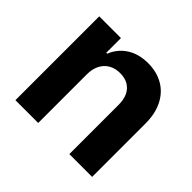

<svg xmlns="http://www.w3.org/2000/svg" viewBox="-131 -698 859 859"><g transform="rotate(45 299.0 -268.5)"><path d="M201.1 0H56.9V-530.3H194.3V-437.3H200Q218.9 -484.2 260 -510.6Q301.1 -537.1 359.7 -537.1Q415 -537.1 456.1 -513.2Q497.3 -489.3 519.8 -444.4Q542.3 -399.5 542.3 -338V0H398.1V-312.8Q398.1 -345.5 387 -368.8Q375.8 -392 354.5 -404.6Q333.2 -417.1 302.8 -417.1Q272.6 -417.1 249.5 -404.1Q226.5 -391.1 213.8 -366.4Q201.1 -341.7 201.1 -307.3Z"/></g></svg>

Font: WEMIX Pretendard Variable
Style: Regular
Weight: 400
Designer: Base glyphs from Inter by Rasmus Andersson; Hangeul glyphs from Noto Sans CJK(Source Han Sans) by Jang Soo-young and Kan
Foundry: Kil Hyung-jin
Version: Version 1.000;Glyphs 3.2 (3208)